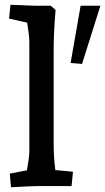

<svg xmlns="http://www.w3.org/2000/svg" viewBox="-20 -780 441 805"><path d="M21 -52 93 -66Q103 -122 103 -146V-605Q103 -629 94 -685L18 -702L24 -760L125 -756H193L213 -738Q205 -642 205 -575V-176Q205 -120 212 -67L286 -60L280 0H140Q121 0 26 5ZM276 -516 318 -756H401L324 -512Z"/></svg>

Font: Andada Pro SemiBold
Style: Regular
Weight: 600
Designer: Carolina Giovagnoli
Foundry: Huerta Tipografica
Version: Version 3.005